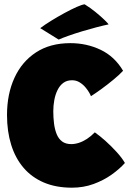

<svg xmlns="http://www.w3.org/2000/svg" viewBox="-20 -863 608 890"><path d="M559 -107.5Q534 -79.5 497 -53.2Q460 -27 413.5 -10Q367 7 313.5 7Q239.5 7 183.2 -17Q127 -41 89 -85.5Q51 -130 31.8 -192Q12.5 -254 12.5 -329.5Q12.5 -427 47 -502.2Q81.5 -577.5 147 -620.2Q212.5 -663 306 -663Q382 -663 446.8 -632Q511.5 -601 550.5 -535Q533.5 -516.5 506 -493.8Q478.5 -471 450.2 -450.5Q422 -430 401.5 -417Q400.5 -421 394 -432.8Q387.5 -444.5 376.2 -458Q365 -471.5 349.2 -481.2Q333.5 -491 314 -491Q290 -491 273.5 -478.8Q257 -466.5 246.8 -445.8Q236.5 -425 231.8 -399.5Q227 -374 227 -347.5Q227 -317.5 230.5 -290Q234 -262.5 242.8 -241Q251.5 -219.5 268 -207.2Q284.5 -195 310 -195Q327.5 -195 346 -201Q364.5 -207 383.2 -219.2Q402 -231.5 419.5 -249.5Q442.5 -233.5 469.8 -209Q497 -184.5 521.2 -157.8Q545.5 -131 559 -107.5ZM372.5 -843Q400 -826 424 -806.2Q448 -786.5 464 -771Q480 -755.5 483.5 -750Q459.5 -745 427 -736.5Q394.5 -728 360.5 -717.8Q326.5 -707.5 297.5 -697.2Q268.5 -687 252 -679.5L166.5 -732.5Q187.5 -748.5 217.5 -767Q247.5 -785.5 278.8 -802.5Q310 -819.5 335.5 -830.8Q361 -842 372.5 -843Z"/></svg>

Font: Grandstander Thin Black
Style: Regular
Weight: 900
Version: Version 1.200